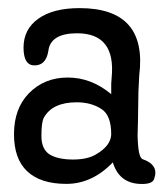

<svg xmlns="http://www.w3.org/2000/svg" viewBox="-20 -443 403 473"><path d="M323 10Q273 7 258 -43Q207 10 143.5 10Q80 10 47 -21Q14 -52 14.5 -114Q15 -176 51 -213Q89 -252 147 -252Q205 -252 254 -211V-237L255 -251Q266 -361 170 -361Q104 -361 99 -317Q93 -280 62 -282Q38 -284 38 -326Q38 -371 74.5 -397Q111 -423 176 -423Q344 -423 323 -257Q322 -237 321 -217Q320 -137 319 -109Q320 -56 331 -51Q372 -37 360 -3Q356 12 323 10ZM169 -191Q109 -191 88 -153Q82 -142 82 -108Q82 -75 103 -62Q124 -50 160 -50Q196 -50 217 -63Q253 -84 254 -112Q254 -160 229 -175Q204 -191 169 -191Z"/></svg>

Font: Scratch Savers
Style: Book
Weight: 400
Designer: Pablo Impallari, Rodrigo Fuenzalida, Brenda Gallo
Foundry: Pablo Impallari, Rodrigo Fuenzalida, Brenda Gallo
Version: Version 4.0b1